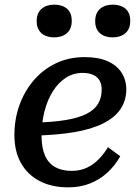

<svg xmlns="http://www.w3.org/2000/svg" viewBox="-20 -794 595 827"><path d="M274 13Q203 13 151 -14Q99 -41 70.5 -91.5Q42 -142 42 -213Q42 -279 63 -339Q84 -399 124 -446.5Q164 -494 220 -521Q276 -548 345 -548Q405 -548 444.5 -530Q484 -512 504 -480.5Q524 -449 524 -409Q524 -361 499 -324Q474 -287 423.5 -262Q373 -237 298.5 -224.5Q224 -212 125 -210L131 -266Q211 -268 266 -277.5Q321 -287 354.5 -304.5Q388 -322 403 -348Q418 -374 418 -408Q418 -431 409 -447Q400 -463 381.5 -471.5Q363 -480 336 -480Q296 -480 263.5 -459Q231 -438 207.5 -400.5Q184 -363 171.5 -314Q159 -265 159 -209Q159 -157 174 -123.5Q189 -90 218 -74Q247 -58 289 -58Q326 -58 355 -72Q384 -86 406.5 -109.5Q429 -133 445 -160L498 -121Q475 -80 442 -50Q409 -20 367 -3.5Q325 13 274 13ZM213 -633Q247 -633 268 -651Q289 -669 289 -704Q289 -739 268.5 -756.5Q248 -774 214 -774Q180 -774 159 -756Q138 -738 138 -703Q138 -669 158.5 -651Q179 -633 213 -633ZM465 -633Q499 -633 520 -651Q541 -669 541 -704Q541 -739 520.5 -756.5Q500 -774 466 -774Q432 -774 411 -756Q390 -738 390 -703Q390 -669 410.5 -651Q431 -633 465 -633Z"/></svg>

Font: Roboto Serif 20pt Medium
Style: Italic
Weight: 500
Italic angle: -10°
Version: Version 1.008